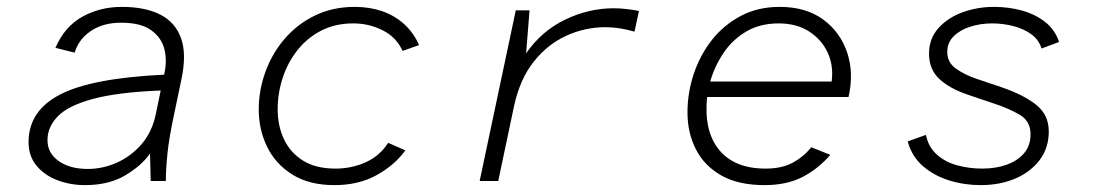

<svg xmlns="http://www.w3.org/2000/svg" viewBox="-20 -526 3200 558"><path d="M227 12Q185 12 147.5 -2Q110 -16 86.5 -44Q63 -72 63 -113Q63 -204 155 -251.5Q247 -299 457 -309L458 -314Q466 -351 457.5 -384Q449 -417 419 -438.5Q389 -460 332 -460Q279 -460 243.5 -435.5Q208 -411 197 -373L141 -387Q168 -449 219.5 -477.5Q271 -506 334 -506Q401 -506 445 -484Q489 -462 506 -415.5Q523 -369 507 -294L486 -194Q471 -124 466.5 -78.5Q462 -33 462 0H418L416 -80Q393 -46 345 -17Q297 12 227 12ZM235 -35Q278 -35 319 -53Q360 -71 391 -106.5Q422 -142 433 -195L447 -263Q322 -258 250 -238.5Q178 -219 148 -188Q118 -157 118 -119Q118 -81 150.5 -58Q183 -35 235 -35Z M952 12Q879 12 830 -18.5Q781 -49 756.5 -99Q732 -149 732 -208Q732 -264 751.5 -317.5Q771 -371 807.5 -413.5Q844 -456 895.5 -481Q947 -506 1011 -506Q1054 -506 1090.5 -493.5Q1127 -481 1154.5 -456Q1182 -431 1198 -395L1150 -378Q1132 -418 1092 -438Q1052 -458 1007 -458Q955 -458 914.5 -437.5Q874 -417 845.5 -381.5Q817 -346 802 -301Q787 -256 787 -208Q787 -160 805.5 -121Q824 -82 861 -59Q898 -36 955 -36Q1002 -36 1043 -54.5Q1084 -73 1108 -111L1158 -89Q1128 -47 1075.5 -17.5Q1023 12 952 12Z M1374 0 1479 -496H1519L1509 -371Q1554 -436 1622.5 -469Q1691 -502 1764 -502Q1782 -502 1803 -499.5Q1824 -497 1837 -494L1824 -434Q1804 -440 1782 -443.5Q1760 -447 1740 -447Q1680 -447 1625.5 -422Q1571 -397 1531 -346.5Q1491 -296 1474 -218L1428 0Z M2202 12Q2126 12 2076.5 -16Q2027 -44 2002.5 -92Q1978 -140 1978 -199Q1978 -257 1996.5 -312Q2015 -367 2049.5 -410.5Q2084 -454 2133.5 -480Q2183 -506 2246 -506Q2322 -506 2372 -469.5Q2422 -433 2442 -373.5Q2462 -314 2446 -244H2035Q2025 -146 2069.5 -91Q2114 -36 2205 -36Q2251 -36 2282.5 -52.5Q2314 -69 2338 -98L2393 -76Q2359 -36 2313 -12Q2267 12 2202 12ZM2044 -289H2397Q2403 -335 2385.5 -373Q2368 -411 2331.5 -434.5Q2295 -458 2243 -458Q2189 -458 2149 -434.5Q2109 -411 2083 -372.5Q2057 -334 2044 -289Z M2830 12Q2783 12 2739 -1.5Q2695 -15 2662.5 -43Q2630 -71 2618 -115L2671 -134Q2678 -99 2702.5 -77Q2727 -55 2762 -45.5Q2797 -36 2835 -36Q2874 -36 2906 -47.5Q2938 -59 2956.5 -81Q2975 -103 2975 -136Q2975 -174 2943.5 -192.5Q2912 -211 2869 -225L2795 -250Q2741 -268 2710.5 -296Q2680 -324 2680 -370Q2680 -414 2707.5 -444.5Q2735 -475 2778 -490.5Q2821 -506 2869 -506Q2911 -506 2949.5 -495.5Q2988 -485 3017 -462.5Q3046 -440 3058 -404L3007 -385Q2999 -411 2976.5 -427Q2954 -443 2924 -450.5Q2894 -458 2863 -458Q2830 -458 2800 -448.5Q2770 -439 2751.5 -420.5Q2733 -402 2733 -375Q2733 -344 2759 -326Q2785 -308 2818 -297L2892 -272Q2956 -250 2992 -221Q3028 -192 3028 -144Q3028 -96 3001.5 -61Q2975 -26 2930.5 -7Q2886 12 2830 12Z"/></svg>

Font: Atkinson Hyperlegible Mono ExtraLight
Style: Italic
Weight: 200
Italic angle: -12°
Monospace: yes
Designer: Elliott Scott, Megan Eiswerth, Linus Boman, Theodore Petrosky, Letters from Sweden
Foundry: Applied Design Works, Letters from Sweden
Version: Version 2.001